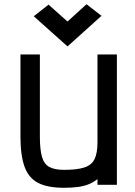

<svg xmlns="http://www.w3.org/2000/svg" viewBox="-20 -876 640 910"><path d="M283 14Q206 14 161 -9Q116 -32 96.5 -85.5Q77 -139 77 -229V-618H169V-229Q169 -167 179 -132.5Q189 -98 214 -84.5Q239 -71 283 -71Q346 -71 380.5 -82.5Q415 -94 428.5 -122.5Q442 -151 442 -202V-618H534V0H442V-27Q424 -13 402 -3.5Q380 6 350.5 10Q321 14 283 14ZM300 -656 140 -799 210 -854 300 -774 390 -856 461 -801Z"/></svg>

Font: Victor Mono SemiBold
Style: Regular
Weight: 600
Monospace: yes
Designer: Rune Bjørnerås
Version: Version 1.561;gftools[0.9.30]